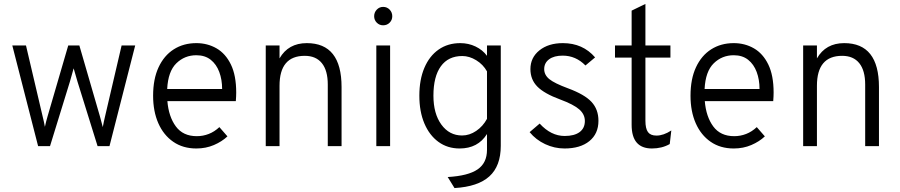

<svg xmlns="http://www.w3.org/2000/svg" viewBox="-20 -742 4568 975"><path d="M173.5 0 42.5 -511H112L196.5 -151Q200 -137.5 202.8 -124.2Q205.5 -111 208 -98Q210.5 -111 214.2 -124.5Q218 -138 221.5 -151L326.5 -511H383L487.5 -151Q495.5 -123 502 -96.5Q504.5 -109.5 507.2 -123.2Q510 -137 513.5 -151L597.5 -511H666.5L536 0H475.5L373.5 -327.5Q369 -343 363.8 -361Q358.5 -379 354 -395Q349.5 -379 344.5 -361Q339.5 -343 335 -327.5L234 0Z M977 12Q909 12 859.8 -22Q810.5 -56 784 -116.2Q757.5 -176.5 757.5 -256Q757.5 -340.5 785.2 -400.2Q813 -460 862.5 -491.5Q912 -523 977 -523Q1033.5 -523 1079.5 -496.5Q1125.5 -470 1152.5 -414.5Q1179.5 -359 1179.5 -272Q1179.5 -252.5 1177.5 -228.5H830Q836.5 -149.5 873 -100Q909.5 -50.5 979.5 -50.5Q1011 -50.5 1040 -61.8Q1069 -73 1094 -96.5L1135 -49.5Q1107 -23 1066.2 -5.5Q1025.5 12 977 12ZM829 -290H1108Q1108 -337.5 1093.5 -376.5Q1079 -415.5 1050 -438.5Q1021 -461.5 977 -461.5Q917.5 -461.5 875.5 -420.5Q833.5 -379.5 829 -290Z M1329.5 0V-511H1399.5V-445.5Q1444 -523 1538 -523Q1714.5 -523 1714.5 -300V0H1644.5V-312.5Q1644.5 -384 1614.5 -421.2Q1584.5 -458.5 1527.5 -458.5Q1399.5 -458.5 1399.5 -306.5V0Z M1925.5 -613.5Q1906.5 -613.5 1893.2 -627Q1880 -640.5 1880 -659.5Q1880 -679 1893.2 -693Q1906.5 -707 1925.5 -707Q1945.5 -707 1958.8 -693Q1972 -679 1972 -659.5Q1972 -640.5 1958.8 -627Q1945.5 -613.5 1925.5 -613.5ZM1891 0V-511H1961V0Z M2288 213 2253.5 157Q2357.5 151 2405.2 118.2Q2453 85.5 2453 19V-61.5Q2407 12 2314 12Q2252.5 12 2206.5 -21.5Q2160.5 -55 2135 -115.2Q2109.5 -175.5 2109.5 -256Q2109.5 -337.5 2135 -397.5Q2160.5 -457.5 2207.2 -490.2Q2254 -523 2317.5 -523Q2359 -523 2395 -505.8Q2431 -488.5 2453 -458.5V-511H2523V-1.5Q2523 101 2465.2 153.5Q2407.5 206 2288 213ZM2326.5 -54Q2364 -54 2398.2 -77.2Q2432.5 -100.5 2453 -138.5V-379.5Q2433.5 -414.5 2398.5 -436Q2363.5 -457.5 2327.5 -457.5Q2256.5 -457.5 2218.8 -405.5Q2181 -353.5 2181 -256Q2181 -165 2221.2 -109.5Q2261.5 -54 2326.5 -54Z M2846.5 12Q2795.5 12 2748.5 -10Q2701.5 -32 2669.5 -71L2720.5 -114.5Q2778 -51.5 2847.5 -51.5Q2896.5 -51.5 2923.2 -71.2Q2950 -91 2950 -127.5Q2950 -161.5 2921.5 -186.5Q2893 -211.5 2825.5 -236.5Q2744 -266.5 2708.8 -302.2Q2673.5 -338 2673.5 -391Q2673.5 -449.5 2719.2 -486.2Q2765 -523 2838.5 -523Q2939.5 -523 3002 -450.5L2953 -409.5Q2904 -459.5 2837.5 -459.5Q2793.5 -459.5 2768.5 -441Q2743.5 -422.5 2743.5 -391Q2743.5 -361.5 2769.5 -340.2Q2795.5 -319 2864.5 -293.5Q2948.5 -262.5 2983.8 -224.5Q3019 -186.5 3019 -128.5Q3019 -63 2973 -25.5Q2927 12 2846.5 12Z M3290.5 12Q3187.5 12 3187.5 -108V-449.5H3103V-511H3187.5V-688L3257.5 -722V-511H3384.5V-449.5H3257.5V-129Q3257.5 -89 3270.5 -71.2Q3283.5 -53.5 3313.5 -53.5Q3349.5 -53.5 3389 -79.5L3381 -10.5Q3341.5 12 3290.5 12Z M3706 12Q3638 12 3588.8 -22Q3539.5 -56 3513 -116.2Q3486.5 -176.5 3486.5 -256Q3486.5 -340.5 3514.2 -400.2Q3542 -460 3591.5 -491.5Q3641 -523 3706 -523Q3762.5 -523 3808.5 -496.5Q3854.5 -470 3881.5 -414.5Q3908.5 -359 3908.5 -272Q3908.5 -252.5 3906.5 -228.5H3559Q3565.5 -149.5 3602 -100Q3638.5 -50.5 3708.5 -50.5Q3740 -50.5 3769 -61.8Q3798 -73 3823 -96.5L3864 -49.5Q3836 -23 3795.2 -5.5Q3754.5 12 3706 12ZM3558 -290H3837Q3837 -337.5 3822.5 -376.5Q3808 -415.5 3779 -438.5Q3750 -461.5 3706 -461.5Q3646.5 -461.5 3604.5 -420.5Q3562.5 -379.5 3558 -290Z M4058.5 0V-511H4128.5V-445.5Q4173 -523 4267 -523Q4443.5 -523 4443.5 -300V0H4373.5V-312.5Q4373.5 -384 4343.5 -421.2Q4313.5 -458.5 4256.5 -458.5Q4128.5 -458.5 4128.5 -306.5V0Z"/></svg>

Font: Overpass Light
Style: Regular
Weight: 300
Designer: Delve Withrington, Dave Bailey, Thomas Jockin
Foundry: Delve Fonts LLC
Version: Version 4.000; ttfautohint (v1.8.3)